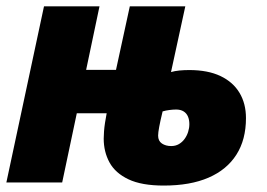

<svg xmlns="http://www.w3.org/2000/svg" viewBox="-21 -573 838 603"><path d="M493.2 9.8Q423.8 9.8 382.6 -9.8Q341.3 -29.3 323 -62.7Q304.7 -96.2 304.7 -137.7Q304.7 -147.9 305.7 -160.4Q306.6 -172.9 308.8 -187.3Q311 -201.7 314 -217.3H220.2L174.3 0H-1L117.2 -553.2H291.5L249.5 -353.5H343.3L386.7 -553.2H561L516.1 -346.7Q527.8 -350.1 542.7 -351.6Q557.6 -353 573.2 -353Q631.8 -353 671.4 -334.2Q710.9 -315.4 731.2 -281.5Q751.5 -247.6 751.5 -202.1Q751.5 -134.3 721.4 -87.2Q691.4 -40 634 -15.1Q576.7 9.8 493.2 9.8ZM516.6 -114.3Q530.3 -114.3 540.8 -120.4Q551.3 -126.5 558.6 -136.5Q565.9 -146.5 569.8 -158.7Q573.7 -170.9 573.7 -183.1Q573.7 -196.8 569.3 -207Q564.9 -217.3 555.7 -223.1Q546.4 -229 532.2 -229Q522.5 -229 511 -227.5Q499.5 -226.1 489.7 -223.1Q482.4 -192.9 479 -174.6Q475.6 -156.2 475.6 -147Q475.6 -130.4 487.5 -122.3Q499.5 -114.3 516.6 -114.3Z"/></svg>

Font: Open Sans SemiCondensed ExtraBold
Style: Italic
Weight: 800
Width: 4
Italic angle: -12°
Designer: Monotype Design Team
Foundry: Monotype Imaging Inc.
Version: Version 3.003